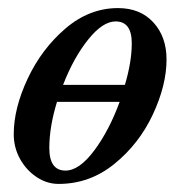

<svg xmlns="http://www.w3.org/2000/svg" viewBox="-20 -441 448 475"><path d="M392 -294Q392 -230 358 -157.5Q324 -85 263 -35.5Q202 14 125 14Q96 14 70.5 -3Q45 -20 29.5 -48Q14 -76 14 -109Q14 -173 48.5 -246.5Q83 -320 142 -370.5Q201 -421 272 -421Q327 -421 359.5 -385.5Q392 -350 392 -294ZM136 -231H289Q306 -288 306 -334Q306 -388 266 -388Q234 -388 198 -343Q162 -298 136 -231ZM276 -189H121Q102 -127 102 -75Q102 -19 142 -19Q176 -19 213 -68.5Q250 -118 276 -189Z"/></svg>

Font: EB Garamond Medium
Style: Italic
Weight: 500
Italic angle: -17.2°
Designer: Georg Duffner and Octavio Pardo
Foundry: Georg Duffner
Version: Version 1.000